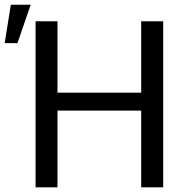

<svg xmlns="http://www.w3.org/2000/svg" viewBox="-21 -802 803 822"><path d="M677.7 0H583.5V-328.6H225.1V0H131.3V-710.9H225.1V-405.3H583.5V-710.9H677.7ZM25.4 -781.7H110.4L53.7 -617.2H-1Z"/></svg>

Font: Noboto
Style: Regular
Weight: 400
Designer: Google
Version: Version 2.001101; 2014